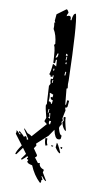

<svg xmlns="http://www.w3.org/2000/svg" viewBox="-152 -735 530 955"><g transform="rotate(15 113.0 -257.5)"><path d="M129.9 -467.8Q129.9 -477.5 121.1 -477.5V-467.8ZM133.8 -115.2 134.8 -133.8H126V-121.1ZM74.2 -445.3Q84 -445.3 84 -459V-467.8H79.1ZM129.9 -445.3V-463.9H126V-445.3ZM134.8 -426.8V-435.5H129.9V-426.8ZM84 -379.9V-389.6H79.1V-379.9ZM144.5 -371.1V-389.6H139.6V-371.1ZM92.8 -319.3V-334H88.9V-319.3ZM116.2 -217.8V-236.3Q102.5 -236.3 102.5 -250H111.3V-263.7Q95.7 -268.6 92.8 -268.6V-263.7Q97.7 -255.9 97.7 -226.6Q111.3 -226.6 111.3 -217.8ZM111.3 -170.9V-189.5H107.4V-170.9ZM126 -143.6 121.1 -170.9H116.2V-167Q121.1 -157.2 121.1 -152.3Q116.2 -152.3 116.2 -148.4ZM218.8 -106.4H213.9Q198.2 -118.2 190.4 -143.6L195.3 -152.3Q190.4 -161.1 190.4 -170.9H200.2Q200.2 -154.3 218.8 -106.4ZM139.6 -8.8Q129.9 -25.4 129.9 -45.9H139.6Q139.6 -27.3 148.4 -13.7ZM218.8 9.8Q209 9.8 190.4 -13.7V-37.1Q196.3 -37.1 218.8 4.9ZM222.7 -13.7Q213.9 -13.7 213.9 -22.5H222.7ZM176.8 -13.7H167V-18.6H176.8ZM159.2 175.8Q124 147.5 100.6 102.5Q73.2 100.6 72.3 88.9Q75.2 87.9 75.2 81.1Q66.4 81.1 66.4 73.2L71.3 72.3Q70.3 65.4 65.4 65.4Q59.6 73.2 43 89.8L39.1 85L56.6 55.7L34.2 30.3L10.7 69.3L4.9 70.3Q4.9 54.7 25.4 20.5L-18.6 -28.3Q-18.6 -34.2 -16.6 -39.1Q-19.5 -39.1 -19.5 -44.9Q-11.7 -44.9 -1 -30.3L4.9 -31.2V-34.2Q-4.9 -34.2 -5.9 -43.9L-2 -44.9Q22.5 -28.3 22.5 -24.4Q26.4 -24.4 32.2 -29.3Q37.1 -29.3 42 -13.7Q45.9 -13.7 48.8 -17.6L14.6 -62.5V-64.5Q18.6 -64.5 37.1 -45.9Q52.7 -42 60.5 -36.1Q116.2 -112.3 119.1 -115.2H116.2L102.5 -125L107.4 -143.6Q88.9 -194.3 88.9 -208H92.8L79.1 -300.8Q84 -310.5 84 -315.4Q79.1 -323.2 79.1 -337.9H88.9V-356.4H84V-347.7H74.2Q74.2 -356.4 65.4 -356.4Q70.3 -371.1 70.3 -412.1L88.9 -403.3L84 -435.5H79.1V-417H70.3Q60.5 -493.2 51.8 -501Q51.8 -509.8 55.7 -509.8Q47.9 -554.7 28.3 -580.1Q28.3 -593.8 23.4 -612.3H28.3L23.4 -621.1V-654.3L65.4 -691.4Q72.3 -691.4 79.1 -676.8Q74.2 -668.9 74.2 -658.2L84 -663.1H88.9Q97.7 -663.1 97.7 -644.5H102.5Q102.5 -681.6 116.2 -681.6Q134.8 -633.8 167 -352.5Q167 -333 171.9 -315.4Q171.9 -310.5 167 -310.5L181.6 -231.4H185.5V-254.9H195.3V-226.6Q195.3 -217.8 185.5 -217.8Q185.5 -212.9 190.4 -204.1L185.5 -162.1L190.4 -152.3L185.5 -143.6L190.4 -133.8L186.5 -127V-124H184.6Q181.6 -116.2 181.6 -111.3Q192.4 -78.1 204.1 -78.1V-64.5Q204.1 -55.7 190.4 -55.7Q174.8 -55.7 162.1 -96.7L141.6 -60.5L91.8 -6.8L95.7 2.9L86.9 18.6L111.3 47.9Q111.3 59.6 103.5 60.5L126 85Q129.9 82 134.8 82Q135.7 102.5 163.1 109.4L161.1 123L187.5 159.2V161.1Q178.7 161.1 163.1 142.6H159.2L168.9 158.2Q168.9 161.1 164.1 161.1L165 174.8Z"/></g></svg>

Font: Blackcraft
Style: Regular
Weight: 400
Designer: GGBotNet
Foundry: GGBotNet
Version: 1.00